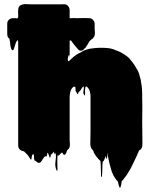

<svg xmlns="http://www.w3.org/2000/svg" viewBox="-20 -731 780 929"><path d="M668 -144Q668 -125 668.5 -96.5Q669 -68 669 -45Q669 -40 669 -34Q669 -28 668 -22Q667 -19 665.5 -15Q664 -11 661 -9Q658 -5 653 -3Q653 -3 653 -2.5Q653 -2 652 -2Q651 0 651 2Q651 4 649 6L646 12Q646 14 644 18L641 25Q639 27 637 33Q629 49 620.5 67.5Q612 86 601 103Q599 107 596 111Q593 115 590 120Q586 124 582.5 129.5Q579 135 575 140Q575 140 574.5 140.5Q574 141 573 141Q572 144 569 145Q568 150 567.5 156Q567 162 565 167Q564 170 563.5 173Q563 176 561 178Q559 179 557 172Q554 166 553 159Q552 152 549 145Q548 144 547 143Q546 142 544 141Q544 140 542 138Q541 136 540 134.5Q539 133 537 131Q538 132 535 127.5Q532 123 531 122L528 116Q521 102 517 87Q513 72 509 57Q507 49 505 39Q503 29 501 18V7Q499 14 499 21.5Q499 29 497 36Q497 37 495 36Q493 35 493 34Q492 30 492 23L489 31Q487 37 484 43Q483 44 483 45Q483 46 482 47Q482 47 480 49Q478 51 477 51Q475 69 475 87.5Q475 106 473 125Q473 126 471 124.5Q469 123 469 122Q468 103 468 85Q468 67 466 48L457 39Q444 26 436 11Q435 10 435 9.5Q435 9 434 8Q434 6 433.5 5Q433 4 433 3Q432 -1 429 -5Q426 -7 424 -10Q423 -10 423 -10.5Q423 -11 423 -11Q421 -15 419 -21Q418 -21 418 -26Q417 -28 417 -31Q417 -34 417 -36Q417 -51 417.5 -66Q418 -81 418 -96V-271Q417 -279 415 -287.5Q413 -296 408 -303Q407 -305 402 -310Q401 -310 399 -312Q398 -312 397.5 -312.5Q397 -313 396 -313Q392 -309 391.5 -297Q391 -285 391.5 -276Q392 -267 389 -270Q381 -278 384 -291Q387 -304 385 -314Q383 -313 381 -311Q377 -305 375 -303Q374 -302 374 -301Q372 -297 369.5 -294Q367 -291 365 -289Q362 -286 360 -285Q359 -283 358.5 -279Q358 -275 356 -275Q355 -275 352 -281Q349 -287 348 -288Q348 -285 346 -291Q345 -294 345.5 -297.5Q346 -301 345 -304L344 -312Q344 -312 341.5 -311.5Q339 -311 337 -311Q336 -311 335.5 -310.5Q335 -310 334 -310Q324 -301 320.5 -287.5Q317 -274 317 -260V-52Q317 -45 318 -37Q319 -29 317 -21Q316 -20 316 -18Q314 -11 306 -5Q306 -5 305.5 -5Q305 -5 305 -4Q303 0 301.5 6Q300 12 295 17Q291 20 286 15Q283 11 281 7Q277 8 274.5 11Q272 14 266 20Q263 23 262 23Q261 21 261 19.5Q261 18 260 17Q259 19 259 21.5Q259 24 258 27Q257 38 257.5 57.5Q258 77 258 89Q258 101 253 92Q245 72 248.5 51Q252 30 250 9Q250 8 249.5 8Q249 8 249 8Q249 14 246 15Q245 16 244 13Q243 10 242 8Q241 7 241 5Q241 3 240 2Q239 6 236 9L230 15Q228 16 227 16.5Q226 17 226 17Q225 20 225 24.5Q225 29 222 32Q221 33 220 29.5Q219 26 218 25Q215 17 214.5 14.5Q214 12 209 8Q208 12 208 16.5Q208 21 206 26Q206 25 202 25Q200 25 198 26Q196 27 194 29Q189 35 181.5 47.5Q174 60 163 56Q157 52 155 50Q153 49 151 47Q147 45 147 45Q144 36 144.5 31Q145 26 143 14Q142 15 141 15.5Q140 16 139 17Q138 18 137 18Q136 18 135 20Q134 25 133.5 30.5Q133 36 131 41Q131 42 129.5 41Q128 40 127 39Q125 37 123 33Q121 29 119 26Q116 21 112.5 17.5Q109 14 105 10Q103 8 101 6Q99 4 97 2Q95 1 91.5 0Q88 -1 86 -1Q82 -3 79 -5Q68 -13 68 -27V-530L64 -538Q64 -537 63.5 -537Q63 -537 63 -536Q62 -535 62 -533.5Q62 -532 61 -531Q59 -529 59 -529Q59 -528 58 -528Q55 -520 53 -512.5Q51 -505 48 -497Q46 -489 42 -488Q39 -488 37 -490Q36 -492 34 -496Q34 -496 32 -502Q30 -510 29.5 -518.5Q29 -527 27 -535L26 -543Q20 -547 17 -554Q17 -555 16.5 -555.5Q16 -556 16 -557Q15 -562 15 -567Q15 -572 15 -577V-616Q15 -621 17 -627Q19 -631 20 -632L26 -638L32 -641Q34 -642 36.5 -642.5Q39 -643 43 -643H57Q56 -643 60.5 -642Q65 -641 68 -647V-659Q68 -664 67.5 -670.5Q67 -677 68 -683Q68 -704 88 -709Q98 -712 109.5 -711Q121 -710 131 -710H278Q283 -710 288.5 -710.5Q294 -711 299 -709Q303 -708 305.5 -705.5Q308 -703 310 -701Q317 -692 317 -683V-643H325Q332 -644 338.5 -643.5Q345 -643 352 -643Q364 -643 379.5 -643.5Q395 -644 411 -643Q422 -643 429.5 -635.5Q437 -628 438 -617V-592Q438 -585 439 -576.5Q440 -568 438 -560Q437 -559 437 -557Q437 -555 435 -554Q432 -545 422 -540Q418 -536 419.5 -537Q421 -538 415 -534Q411 -529 407.5 -522Q404 -515 400 -510Q396 -501 388 -495Q386 -492 380 -488Q368 -481 357.5 -492.5Q347 -504 341 -512Q337 -516 333 -522Q326 -531 324.5 -534Q323 -537 317 -534V-446Q317 -466 314 -464.5Q311 -463 309 -453.5Q307 -444 308.5 -437.5Q310 -431 320 -441L328 -449L334 -454L336 -456Q338 -458 340 -459Q342 -460 343 -461Q348 -466 354 -469Q360 -472 366 -475L375 -480Q386 -488 402 -492Q404 -493 406 -493Q408 -493 409 -494Q412 -495 415 -495.5Q418 -496 421 -496Q452 -501 485.5 -499.5Q519 -498 535 -490Q536 -490 537 -489Q562 -481 582 -467Q583 -467 584.5 -466Q586 -465 585 -465Q593 -460 600.5 -453.5Q608 -447 615 -437Q619 -433 621 -430Q626 -423 631 -415.5Q636 -408 640 -400Q651 -386 657 -359Q659 -354 660 -348.5Q661 -343 662 -337Q664 -328 665 -319Q666 -310 667 -300Q668 -289 668 -277.5Q668 -266 668 -255Q669 -224 668.5 -191.5Q668 -159 668 -144Z"/></svg>

Font: Rubik Wet Paint
Style: Regular
Weight: 400
Designer: Hubert and Fischer, NaN
Foundry: Hubert and Fischer, NaN
Version: Version 2.200